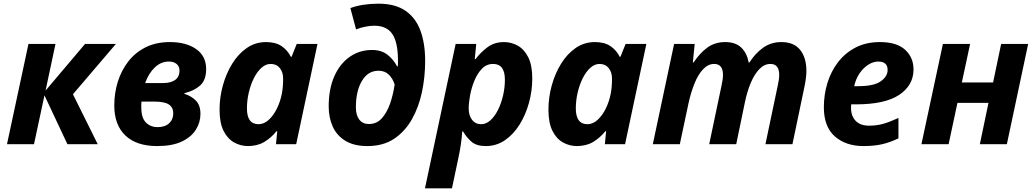

<svg xmlns="http://www.w3.org/2000/svg" viewBox="-20 -785 5633 1045"><path d="M18 0 135 -546H282L228 -292L443 -546H611L377 -272L512 0H347L222 -266L165 0Z M835 10Q723 10 662.5 -47.5Q602 -105 602 -211Q602 -279 621.5 -341Q641 -403 679 -451.5Q717 -500 773.5 -528Q830 -556 905 -556Q993 -556 1047.5 -518Q1102 -480 1102 -409Q1102 -348 1068.5 -319Q1035 -290 984 -278V-274Q1019 -264 1045 -238.5Q1071 -213 1071 -165Q1071 -119 1046 -79Q1021 -39 969 -14.5Q917 10 835 10ZM770 -333H868Q910 -333 933.5 -350Q957 -367 957 -401Q957 -424 941 -437Q925 -450 899 -450Q856 -450 822.5 -418Q789 -386 770 -333ZM837 -93Q878 -93 900.5 -114Q923 -135 923 -168Q923 -200 899.5 -216Q876 -232 821 -232H750Q749 -225 749 -217Q749 -209 749 -201Q749 -143 774.5 -118Q800 -93 837 -93Z M1329 10Q1290 10 1254.5 -9.5Q1219 -29 1197 -72.5Q1175 -116 1175 -188Q1175 -255 1193 -320Q1211 -385 1244 -438.5Q1277 -492 1323.5 -524Q1370 -556 1428 -556Q1480 -556 1512.5 -534Q1545 -512 1563 -476H1567L1595 -546H1708L1592 0H1482L1489 -71H1485Q1456 -35 1418.5 -12.5Q1381 10 1329 10ZM1387 -109Q1417 -109 1443 -133Q1469 -157 1487.5 -195Q1506 -233 1514 -275Q1521 -311 1521 -357Q1521 -392 1503 -414.5Q1485 -437 1453 -437Q1426 -437 1402.5 -415.5Q1379 -394 1361.5 -359Q1344 -324 1334 -281Q1324 -238 1324 -195Q1324 -109 1387 -109Z M1980 10Q1907 10 1860 -18.5Q1813 -47 1791 -96Q1769 -145 1769 -206Q1769 -300 1799 -368.5Q1829 -437 1882.5 -475Q1936 -513 2005 -513Q2056 -513 2089 -487Q2122 -461 2141 -424H2145Q2146 -432 2146 -441.5Q2146 -451 2146 -456Q2146 -554 2115.5 -599.5Q2085 -645 2017 -645Q1994 -645 1967 -639.5Q1940 -634 1918 -625L1887 -741Q1919 -753 1958 -759Q1997 -765 2040 -765Q2130 -765 2186 -727Q2242 -689 2268 -619Q2294 -549 2294 -453Q2294 -368 2277 -286Q2260 -204 2222.5 -137Q2185 -70 2125.5 -30Q2066 10 1980 10ZM1988 -110Q2030 -110 2058 -141Q2086 -172 2103 -221Q2120 -270 2128 -325Q2118 -357 2096.5 -378.5Q2075 -400 2040 -400Q1983 -400 1950 -345Q1917 -290 1917 -201Q1917 -158 1935.5 -134Q1954 -110 1988 -110Z M2293 240 2460 -546H2572L2564 -463H2568Q2594 -498 2632 -527Q2670 -556 2723 -556Q2763 -556 2798 -536.5Q2833 -517 2855 -473.5Q2877 -430 2877 -357Q2877 -291 2859 -225.5Q2841 -160 2808 -107Q2775 -54 2728.5 -22Q2682 10 2624 10Q2574 10 2547 -13Q2520 -36 2500 -70H2496Q2493 -30 2488 3Q2483 36 2475 74L2440 240ZM2599 -109Q2626 -109 2649.5 -130.5Q2673 -152 2690.5 -187Q2708 -222 2718 -265Q2728 -308 2728 -351Q2728 -437 2664 -437Q2628 -437 2603 -411Q2578 -385 2562 -346Q2546 -307 2538.5 -266Q2531 -225 2531 -195Q2531 -156 2549.5 -132.5Q2568 -109 2599 -109Z M3119 10Q3080 10 3044.5 -9.5Q3009 -29 2987 -72.5Q2965 -116 2965 -188Q2965 -255 2983 -320Q3001 -385 3034 -438.5Q3067 -492 3113.5 -524Q3160 -556 3218 -556Q3270 -556 3302.5 -534Q3335 -512 3353 -476H3357L3385 -546H3498L3382 0H3272L3279 -71H3275Q3246 -35 3208.5 -12.5Q3171 10 3119 10ZM3177 -109Q3207 -109 3233 -133Q3259 -157 3277.5 -195Q3296 -233 3304 -275Q3311 -311 3311 -357Q3311 -392 3293 -414.5Q3275 -437 3243 -437Q3216 -437 3192.5 -415.5Q3169 -394 3151.5 -359Q3134 -324 3124 -281Q3114 -238 3114 -195Q3114 -109 3177 -109Z M3533 0 3649 -546H3761L3751 -445H3755Q3787 -494 3828.5 -525Q3870 -556 3927 -556Q3983 -556 4014 -526.5Q4045 -497 4055 -445H4059Q4090 -494 4133 -525Q4176 -556 4233 -556Q4301 -556 4335 -513.5Q4369 -471 4369 -399Q4369 -363 4358 -311L4293 0H4146L4213 -319Q4221 -354 4221 -377Q4221 -437 4173 -437Q4140 -437 4113 -409Q4086 -381 4066 -333.5Q4046 -286 4034 -227L3987 0H3840L3907 -319Q3915 -354 3915 -377Q3915 -437 3867 -437Q3834 -437 3807 -408.5Q3780 -380 3760.5 -332Q3741 -284 3728 -226L3680 0Z M4680 10Q4584 10 4524 -42.5Q4464 -95 4464 -201Q4464 -270 4483.5 -333.5Q4503 -397 4541.5 -447Q4580 -497 4637 -526.5Q4694 -556 4769 -556Q4861 -556 4906.5 -514Q4952 -472 4952 -407Q4952 -321 4874.5 -269Q4797 -217 4638 -217H4613Q4612 -211 4612 -206.5Q4612 -202 4612 -197Q4612 -153 4637.5 -127Q4663 -101 4709 -101Q4752 -101 4787 -111Q4822 -121 4870 -143V-32Q4827 -11 4783 -0.5Q4739 10 4680 10ZM4629 -316H4651Q4736 -316 4773.5 -342.5Q4811 -369 4811 -404Q4811 -450 4760 -450Q4733 -450 4706 -433Q4679 -416 4658.5 -386Q4638 -356 4629 -316Z M4995 0 5112 -546H5260L5215 -336H5385L5429 -546H5576L5460 0H5313L5360 -225H5191L5143 0Z"/></svg>

Font: Noto IKEA Latin
Style: Bold Italic
Weight: 700
Italic angle: -12°
Designer: Monotype Design Team
Foundry: Monotype Imaging Inc.
Version: Version 1.0